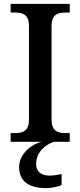

<svg xmlns="http://www.w3.org/2000/svg" viewBox="-20 -734 416 994"><path d="M320 -669H341V-714H35V-669H56C97 -669 130 -660 130 -599V-115C130 -54 97 -45 56 -45H35V0H197C136 14 79 68 79 130C79 206 131 240 220 240C241 240 278 234 299 224V167C275 172 254 175 236 175C196 175 167 157 167 115C167 52 218 13 260 0H341V-45H320C280 -45 247 -54 247 -115V-599C247 -660 280 -669 320 -669Z"/></svg>

Font: Noto Serif Thai Medium
Style: Regular
Weight: 500
Designer: Monotype Design Team
Foundry: Monotype Imaging Inc.
Version: Version 1.901;PS 001.901;hotconv 1.0.88;makeotf.lib2.5.64775